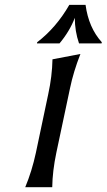

<svg xmlns="http://www.w3.org/2000/svg" viewBox="-20 -782 445 802"><path d="M269.5 -761.7H337.4Q350.1 -666.5 405.3 -605.5L404.3 -600.6H310.1Q292.5 -651.9 292.5 -707.5Q271 -651.4 228.5 -600.6H134.3L135.3 -605.5Q215.3 -667 269.5 -761.7ZM85.4 0Q113.3 -66.9 129.9 -144L181.6 -389.2Q197.8 -463.9 199.2 -534.2L315.9 -556.6Q286.6 -481.9 272.5 -413.6L215.3 -144Q199.2 -67.4 198.2 0Z"/></svg>

Font: Classica
Style: Book Oblique
Weight: 400
Italic angle: -12°
Designer: Wojciech Kalinowski "wmk69" (wmk69@o2.pl)
Foundry: Wojciech Kalinowski "wmk69" (wmk69@o2.pl)
Version: Version 2.1.1; 2021-05-14